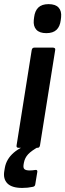

<svg xmlns="http://www.w3.org/2000/svg" viewBox="-47 -726 321 943"><path d="M44.5 0Q32.4 0 34.4 -11.7L108.8 -480.4Q111.1 -492.1 121.8 -492.1H213.1Q218.8 -492.1 222.1 -489.2Q225.4 -486.4 224.1 -480.4L149.4 -11.7Q148.4 -6.7 145.6 -3.3Q142.8 0 137.1 0ZM180.5 -563.2Q147 -563.2 131.5 -580.2Q115.9 -597.3 118.9 -627.4L120.6 -641.5Q124.3 -672.6 141.3 -689.1Q158.4 -705.7 191.5 -705.7Q225.6 -705.7 240.9 -688.6Q256.2 -671.6 253.1 -641.5L251.4 -627.4Q247.8 -596.3 230.7 -579.7Q213.6 -563.2 180.5 -563.2ZM62.1 197Q11.4 197 -10.5 175Q-32.3 153 -26 114.6L-23.3 98.7Q-16 55.3 20.8 23.6Q57.5 -8.1 126.5 -26.4L145.1 -6.7Q107.4 14.2 91.3 31.5Q75.1 48.8 70.4 73L68.8 82.3Q66.1 98.9 73.3 105Q80.4 111.2 99.4 111.2Q107.4 111.2 113.1 110.5Q118.7 109.8 125.8 108.8Q131.4 107.5 134.5 110.3Q137.5 113.2 136.1 119.2L126.1 179.9Q124.7 189.6 114.4 191.6Q101.6 194.3 88.9 195.7Q76.2 197 62.1 197Z"/></svg>

Font: Sofia Sans Hairline
Style: Italic
Weight: 1
Italic angle: -9°
Designer: Botio Nikoltchev, Ani Petrova
Foundry: lettersoup
Version: Version 4.102